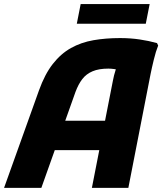

<svg xmlns="http://www.w3.org/2000/svg" viewBox="-35 -913 789 933"><path d="M-15.3 0 154.5 -474Q182.5 -552.2 221.5 -602.1Q260.5 -652 309.8 -679.6Q359.1 -707.1 419 -717.6Q478.9 -728 548.3 -728Q599 -728 643.6 -721.3Q688.2 -714.7 728 -703.6L733.6 -691.6Q722.2 -663.7 712.5 -623.4Q702.7 -583.2 696.7 -553.2L588.7 0H411.5L513.5 -520.4Q518.6 -547.9 526.6 -572.1Q534.6 -596.3 541.8 -611L548.4 -570.4Q537.3 -575 520.8 -577.3Q504.4 -579.6 491.9 -579.6Q445.5 -579.6 415 -566.7Q384.4 -553.9 365.1 -528.9Q345.8 -504 331.7 -466L165.9 0ZM178.4 -183.6 220.4 -326.4H516.8L489.6 -183.6ZM357 -893.2H692.2L673.4 -797.6H338.2Z"/></svg>

Font: Kufam
Style: Italic
Weight: 400
Italic angle: -11°
Designer: Artur Schmal
Foundry: Original Type
Version: Version 1.301; ttfautohint (v1.8.3)